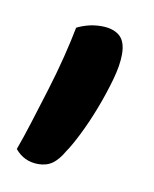

<svg xmlns="http://www.w3.org/2000/svg" viewBox="-48 -138 235 293"><g transform="rotate(10 69.0 9.0)"><path d="M29 121Q7 121 -7 104Q0 85 8 59.5Q16 34 24.5 6.5Q33 -21 39.5 -47Q46 -73 50 -94Q58 -98 67.5 -100.5Q77 -103 88 -103Q106 -103 116 -94.5Q126 -86 126 -66Q126 -49 119.5 -26Q113 -3 104 20.5Q95 44 85 64Q75 84 68 94Q60 108 51 114.5Q42 121 29 121Z"/></g></svg>

Font: Baloo 2 Latin
Style: Regular
Weight: 400
Designer: Sarang Kulkarni and Ek Type
Foundry: Ek Type
Version: Version 1.001